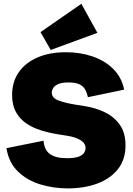

<svg xmlns="http://www.w3.org/2000/svg" viewBox="-20 -997 716 1030"><path d="M343.3 13.7Q266.1 13.7 195.3 -8.1Q124.5 -29.8 75.7 -77.4Q26.9 -125 14.6 -202.1L213.4 -242.2Q217.8 -191.9 248.5 -170.2Q279.3 -148.4 338.4 -148.4Q381.8 -148.4 403.3 -157.2Q424.8 -166 431.9 -178.5Q439 -190.9 439 -202.1Q439 -229 411.6 -245.4Q384.3 -261.7 343.8 -268.1L289.1 -276.9Q243.7 -284.2 200.2 -297.6Q156.7 -311 121.6 -334.7Q86.4 -358.4 65.7 -395.8Q44.9 -433.1 44.9 -487.8Q44.9 -558.1 80.6 -609.4Q116.2 -660.6 181.2 -688.7Q246.1 -716.8 334 -716.8Q411.1 -716.8 477.1 -694.1Q543 -671.4 587.9 -626.7Q632.8 -582 646 -516.1L451.7 -475.6Q446.8 -498.5 437 -516.4Q427.2 -534.2 406.7 -544.4Q386.2 -554.7 348.1 -554.7Q311 -554.7 291.5 -545.7Q272 -536.6 264.9 -524.2Q257.8 -511.7 257.8 -500.5Q257.8 -471.2 294.4 -457.8Q331.1 -444.3 382.8 -436L439.9 -426.8Q491.7 -418.5 540.8 -395.5Q589.8 -372.6 621.6 -329.3Q653.3 -286.1 653.3 -216.8Q653.3 -140.6 612.5 -89.4Q571.8 -38.1 501.7 -12.2Q431.6 13.7 343.3 13.7ZM252 -729 197.3 -824.7 416.5 -976.6 502.4 -820.8Z"/></svg>

Font: Schibsted Grotesk Black
Style: Regular
Weight: 900
Designer: Bakken & Baeck AS, Henrik Kongsvoll
Foundry: Schibsted ASA
Version: Version 1.100;gftools[0.9.25]